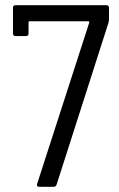

<svg xmlns="http://www.w3.org/2000/svg" viewBox="-20 -720 459 740"><path d="M123 -11 324 -633Q325 -635 323.5 -636.5Q322 -638 320 -638H94Q90 -638 90 -634V-591Q90 -581 80 -581H40Q30 -581 30 -591V-690Q30 -700 40 -700H390Q400 -700 400 -690V-644Q400 -640 398 -632L198 -8Q195 0 186 0H131Q120 0 123 -11Z"/></svg>

Font: Barlow Semi Condensed
Style: Regular
Weight: 400
Width: 4
Designer: Jeremy Tribby
Foundry: Tribby Type
Version: Version 1.408;December 10, 2018;FontCreator 11.5.0.2430 64-b